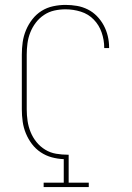

<svg xmlns="http://www.w3.org/2000/svg" viewBox="-20 -763 540 783"><path d="M158 0V-18H240V-114Q215 -115 191 -121.5Q167 -128 146 -142Q125 -156 110 -176Q95 -196 85.5 -219Q76 -242 72.5 -267Q69 -292 69 -317V-540Q69 -566 72.5 -591Q76 -616 86 -640Q96 -664 112 -684.5Q128 -705 149.5 -718.5Q171 -732 196.5 -737.5Q222 -743 247 -743Q271 -743 294 -739Q317 -735 338 -724.5Q359 -714 375.5 -697Q392 -680 403 -659.5Q414 -639 419.5 -616Q425 -593 425 -569V-567H405V-569Q405 -600 394.5 -630.5Q384 -661 362 -683.5Q340 -706 309.5 -715.5Q279 -725 247 -725Q224 -725 201.5 -720Q179 -715 159.5 -702Q140 -689 126 -670.5Q112 -652 103.5 -630.5Q95 -609 92 -586Q89 -563 89 -540V-317Q89 -293 92.5 -269.5Q96 -246 105 -224Q114 -202 129 -183.5Q144 -165 164.5 -152.5Q185 -140 209 -136Q233 -132 257 -132H260V-18H342V0Z"/></svg>

Font: Iosevka Curly Slab Thin
Style: Regular
Weight: 100
Monospace: yes
Designer: Belleve Invis
Foundry: Belleve Invis
Version: Version 22.1.2; ttfautohint (v1.8.4)